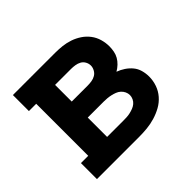

<svg xmlns="http://www.w3.org/2000/svg" viewBox="-128 -693 856 856"><g transform="rotate(-45 300.0 -265.0)"><path d="M41 0V-101H87V-429H41V-530H307Q330 -530 352.5 -527.5Q375 -525 397 -517.5Q419 -510 438.5 -497Q458 -484 472 -465.5Q486 -447 492.5 -424.5Q499 -402 499 -379Q499 -364 496 -348.5Q493 -333 485.5 -320Q478 -307 466.5 -296Q455 -285 441 -277Q460 -270 476.5 -259Q493 -248 505.5 -233Q518 -218 523.5 -198.5Q529 -179 529 -159Q529 -133 520.5 -108.5Q512 -84 495 -64.5Q478 -45 455.5 -32.5Q433 -20 408 -12.5Q383 -5 357.5 -2.5Q332 0 307 0ZM206 -324H307Q319 -324 332 -326Q345 -328 356 -334.5Q367 -341 373.5 -353Q380 -365 380 -377Q380 -390 373.5 -401.5Q367 -413 356 -419Q345 -425 332 -427Q319 -429 307 -429H206ZM206 -101H307Q318 -101 329 -101.5Q340 -102 351 -104.5Q362 -107 372.5 -111Q383 -115 391.5 -122Q400 -129 405 -139.5Q410 -150 410 -161Q410 -172 405 -182.5Q400 -193 391.5 -200.5Q383 -208 372.5 -212Q362 -216 351 -218.5Q340 -221 329 -222Q318 -223 307 -223H206Z"/></g></svg>

Font: Iosevka Slab Extended
Style: Bold
Weight: 700
Width: 7
Monospace: yes
Designer: Belleve Invis
Foundry: Belleve Invis
Version: Version 11.1.0; ttfautohint (v1.8.3)